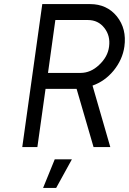

<svg xmlns="http://www.w3.org/2000/svg" viewBox="-20 -720 631 940"><path d="M191 200H255L332 60H248ZM251 -622H410Q461 -622 491 -583Q521 -545 514 -492Q508 -442 465 -402Q424 -363 374 -363H215ZM187 -700 89 0H163L203 -285H355L438 0H520L433 -301Q493 -322 536 -374Q580 -428 589 -492Q601 -579 552 -640Q503 -700 421 -700Z"/></svg>

Font: Unageo
Style: Regular-Italic
Weight: 400
Designer: Richard Sepsi
Foundry: Richard Sepsi
Version: Version 2.000